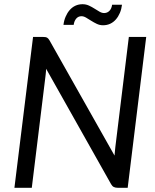

<svg xmlns="http://www.w3.org/2000/svg" viewBox="-20 -892 736 912"><path d="M185 -716.5Q197.5 -716.5 203.2 -713.5Q209 -710.5 215 -700.5L524 -153Q525 -164.5 526 -174.8Q527 -185 528 -194.5L592 -716.5H674.5L586.5 0H539.5Q528 0 520.5 -3.8Q513 -7.5 507.5 -17.5L199 -565.5Q199 -563 198.8 -558.5Q198.5 -554 198 -549Q197.5 -544 197 -538.8Q196.5 -533.5 196 -530L131 0H48.5L137 -716.5H185ZM474.5 -830Q489.5 -830 499.8 -840.5Q510 -851 512.5 -869.5H559.5Q557 -848.5 549.5 -830.8Q542 -813 530.5 -799.8Q519 -786.5 503.5 -779.2Q488 -772 469.5 -772Q453.5 -772 439.5 -778.8Q425.5 -785.5 413 -793.5Q400.5 -801.5 389 -808.2Q377.5 -815 367 -815Q352 -815 342.2 -803.8Q332.5 -792.5 330 -774H281.5Q284 -795 291.8 -813Q299.5 -831 311 -844.2Q322.5 -857.5 338 -864.8Q353.5 -872 372 -872Q388.5 -872 402.5 -865.5Q416.5 -859 429 -851Q441.5 -843 452.8 -836.5Q464 -830 474.5 -830Z"/></svg>

Font: LatoHex
Style: Italic
Weight: 400
Italic angle: -7°
Designer: Lukasz Dziedzic
Foundry: tyPoland Lukasz Dziedzic
Version: Version 1.104; Western+Polish opensource